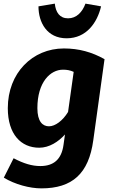

<svg xmlns="http://www.w3.org/2000/svg" viewBox="-20 -816 628 1058"><path d="M330 -18C319 63 275 99 202 99C156 99 110 85 55 56L1 163C62 200 143 222 208 222C378 222 469 141 494 -43L556 -490C486 -529 415 -549 332 -549C159 -549 23 -414 23 -220C23 -76 96 -2 196 -2C252 -2 302 -35 338 -75ZM250 -120C215 -120 186 -146 186 -220C186 -363 257 -432 327 -432C349 -432 366 -429 386 -420L355 -199C326 -151 284 -120 250 -120ZM347 -605C457 -605 516 -692 537 -781L451 -796C433 -748 401 -715 355 -715C309 -715 287 -748 282 -796L192 -781C192 -692 239 -605 347 -605Z"/></svg>

Font: Fira Sans OT
Style: Bold Italic
Weight: 700
Italic angle: -8°
Designer: Carrois Corporate & Edenspiekermann
Foundry: Carrois Corporate GbR & Edenspiekermann AG
Version: Version 2.001